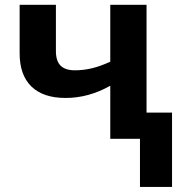

<svg xmlns="http://www.w3.org/2000/svg" viewBox="-20 -566 766 783"><path d="M550.8 0H429.7V-216.3Q341.3 -166.5 247.6 -166.5Q156.2 -166.5 108.2 -213.1Q60.1 -259.8 60.1 -348.6V-546.4H208V-357.9Q208 -317.4 227.1 -298.3Q246.1 -279.3 285.6 -279.3Q320.8 -279.3 356 -287.8Q391.1 -296.4 429.7 -314.5V-546.4H577.6V-106.9H681.6V196.3H550.8Z"/></svg>

Font: Viking Open Sans
Style: Bold
Weight: 700
Foundry: Ascender Corporation
Version: Version 2.001